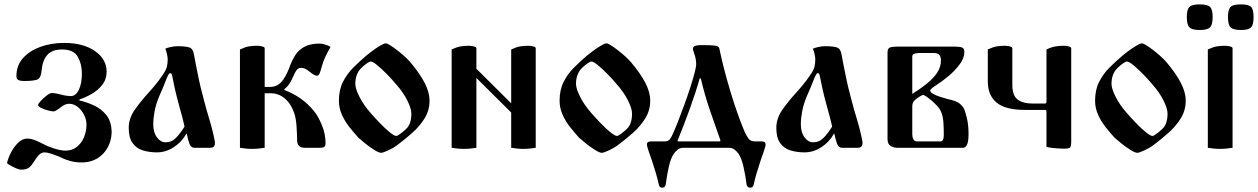

<svg xmlns="http://www.w3.org/2000/svg" viewBox="-20 -675 5746 877"><path d="M12 70Q17 47 30.5 21Q44 -5 63.5 -23.5Q83 -42 104 -42Q124 -42 146.5 -32Q169 -22 180 -16Q198 -6 228 3.5Q258 13 280 13Q310 13 331.5 -4.5Q353 -22 364 -49Q375 -76 375 -106Q375 -129 364 -150.5Q353 -172 335 -186.5Q317 -201 296 -201Q278 -201 260 -187Q252 -180 241 -173Q230 -166 225 -166Q217 -166 199.5 -170.5Q182 -175 168 -182Q154 -189 154 -195Q154 -201 166 -214Q178 -227 193 -238.5Q208 -250 216 -250Q227 -250 239 -247.5Q251 -245 259 -243Q273 -239 285.5 -237.5Q298 -236 303 -236Q326 -236 340 -264.5Q354 -293 354 -339Q354 -383 335 -416Q316 -449 264 -449Q218 -449 196 -424Q174 -399 170 -353Q167 -318 150 -311.5Q133 -305 89 -305Q73 -305 64 -309.5Q55 -314 55 -327Q55 -376 85 -409.5Q115 -443 164.5 -461Q214 -479 273 -479Q360 -479 413.5 -442Q467 -405 467 -347Q467 -313 447 -287.5Q427 -262 398 -245.5Q369 -229 343 -221V-216Q379 -208 412 -192Q445 -176 466.5 -148.5Q488 -121 490 -76Q490 -15 452 26Q414 67 352 67Q325 67 301.5 60.5Q278 54 264 47Q257 43 241.5 37Q226 31 210 26Q194 21 184 21Q168 21 157 33.5Q146 46 136 62Q126 79 114 89.5Q102 100 76 100Q69 100 55.5 94.5Q42 89 29.5 82Q17 75 12 70Z M568 -91Q568 -135 596.5 -175Q625 -215 658 -251Q671 -265 689.5 -287.5Q708 -310 723.5 -333Q739 -356 742 -369Q744 -377 745 -386Q746 -395 746 -404Q746 -412 743 -427Q740 -442 735 -452Q740 -456 758.5 -460Q777 -464 790 -464Q829 -464 845.5 -458Q862 -452 866 -426Q869 -409 875 -378Q881 -347 887 -318.5Q893 -290 896 -278Q902 -255 912.5 -214Q923 -173 936 -131Q948 -91 955 -59.5Q962 -28 962 -23Q962 -13 957.5 -6.5Q953 0 939 0H868Q852 0 845.5 -18Q839 -36 833 -64H831Q810 -26 773.5 -2.5Q737 21 697 21Q662 21 632.5 12Q603 3 585.5 -21.5Q568 -46 568 -91ZM680 -108Q680 -70 697 -47.5Q714 -25 736 -25Q764 -25 784 -45.5Q804 -66 823 -97Q819 -116 813 -138.5Q807 -161 800 -186Q787 -233 779.5 -266Q772 -299 767 -326Q765 -341 757 -341Q753 -341 747.5 -330.5Q742 -320 737 -306Q730 -287 724.5 -275Q719 -263 708 -237Q692 -199 686 -166Q680 -133 680 -108Z M1076 0V-449Q1099 -460 1116.5 -463Q1134 -466 1154 -466Q1165 -466 1177 -463Q1189 -460 1189 -455V-278H1214Q1250 -278 1273 -310Q1284 -326 1293 -345.5Q1302 -365 1306 -378Q1314 -399 1328 -422Q1342 -445 1369 -460.5Q1396 -476 1441 -476Q1452 -476 1467 -471Q1482 -466 1490 -461Q1474 -433 1465 -413.5Q1456 -394 1449 -368Q1444 -349 1439.5 -339Q1435 -329 1427 -329Q1416 -329 1391 -350Q1381 -358 1372.5 -361.5Q1364 -365 1357 -365Q1342 -365 1334.5 -354.5Q1327 -344 1319 -325Q1315 -315 1305 -297.5Q1295 -280 1279 -268V-264Q1362 -232 1413 -169Q1432 -147 1449.5 -105.5Q1467 -64 1467 -20Q1467 -9 1461.5 -4.5Q1456 0 1442 0H1372Q1337 0 1337 -36Q1337 -61 1334.5 -98.5Q1332 -136 1323 -161Q1308 -203 1280 -226Q1252 -249 1217 -249H1189V0Q1176 2 1162 3.5Q1148 5 1132 5Q1116 5 1102.5 3.5Q1089 2 1076 0Z M1528 -215Q1528 -265 1547 -302Q1566 -339 1595 -367.5Q1624 -396 1652 -420Q1660 -427 1678 -440.5Q1696 -454 1715 -465.5Q1734 -477 1742 -477Q1748 -477 1762.5 -468Q1777 -459 1795 -445Q1813 -431 1829.5 -416Q1846 -401 1855 -390Q1897 -340 1919.5 -297Q1942 -254 1942 -215Q1942 -171 1919.5 -134.5Q1897 -98 1863 -68Q1829 -38 1793 -11Q1777 1 1753 12Q1729 23 1721 23Q1711 23 1690 10Q1669 -3 1648.5 -19.5Q1628 -36 1617 -46Q1597 -68 1576 -94.5Q1555 -121 1541.5 -151.5Q1528 -182 1528 -215ZM1603 -292Q1603 -270 1622 -232.5Q1641 -195 1672 -160Q1692 -137 1715.5 -112.5Q1739 -88 1760 -71Q1781 -54 1790 -54Q1795 -54 1807.5 -63Q1820 -72 1834 -85Q1848 -98 1853.5 -116Q1859 -134 1859 -156Q1859 -179 1840.5 -216Q1822 -253 1791 -288Q1772 -311 1748 -335.5Q1724 -360 1703.5 -377Q1683 -394 1673 -394Q1668 -394 1655.5 -385.5Q1643 -377 1629 -363Q1616 -350 1609.5 -332Q1603 -314 1603 -292Z M2043 0V-449Q2066 -460 2083.5 -463Q2101 -466 2121 -466Q2132 -466 2144 -463Q2156 -460 2156 -455V-361L2315 -203V-449Q2338 -460 2355.5 -463Q2373 -466 2393 -466Q2404 -466 2415.5 -463Q2427 -460 2427 -455V0Q2414 2 2400.5 3.5Q2387 5 2371 5Q2355 5 2341.5 3.5Q2328 2 2315 0V-161L2156 -319V0Q2143 2 2129 3.5Q2115 5 2099 5Q2083 5 2069.5 3.5Q2056 2 2043 0Z M2536 -215Q2536 -265 2555 -302Q2574 -339 2603 -367.5Q2632 -396 2660 -420Q2668 -427 2686 -440.5Q2704 -454 2723 -465.5Q2742 -477 2750 -477Q2756 -477 2770.5 -468Q2785 -459 2803 -445Q2821 -431 2837.5 -416Q2854 -401 2863 -390Q2905 -340 2927.5 -297Q2950 -254 2950 -215Q2950 -171 2927.5 -134.5Q2905 -98 2871 -68Q2837 -38 2801 -11Q2785 1 2761 12Q2737 23 2729 23Q2719 23 2698 10Q2677 -3 2656.5 -19.5Q2636 -36 2625 -46Q2605 -68 2584 -94.5Q2563 -121 2549.5 -151.5Q2536 -182 2536 -215ZM2611 -292Q2611 -270 2630 -232.5Q2649 -195 2680 -160Q2700 -137 2723.5 -112.5Q2747 -88 2768 -71Q2789 -54 2798 -54Q2803 -54 2815.5 -63Q2828 -72 2842 -85Q2856 -98 2861.5 -116Q2867 -134 2867 -156Q2867 -179 2848.5 -216Q2830 -253 2799 -288Q2780 -311 2756 -335.5Q2732 -360 2711.5 -377Q2691 -394 2681 -394Q2676 -394 2663.5 -385.5Q2651 -377 2637 -363Q2624 -350 2617.5 -332Q2611 -314 2611 -292Z M2935 -16Q2935 -29 2954 -29H3015Q3027 -29 3035 -34.5Q3043 -40 3054 -65Q3065 -89 3078.5 -124Q3092 -159 3106.5 -198.5Q3121 -238 3133 -275.5Q3145 -313 3152.5 -341.5Q3160 -370 3160 -383Q3160 -391 3158 -404Q3156 -417 3151 -430Q3150 -435 3147.5 -441.5Q3145 -448 3145 -451Q3145 -462 3155 -465.5Q3165 -469 3181 -469Q3196 -469 3217 -468.5Q3238 -468 3248 -466Q3259 -465 3263 -459Q3267 -453 3268 -443Q3275 -409 3287 -362Q3299 -315 3314.5 -263Q3330 -211 3347 -162.5Q3364 -114 3380 -76Q3391 -52 3400 -40.5Q3409 -29 3430 -29H3458Q3477 -29 3477 -16Q3477 -9 3474 0Q3471 9 3469 16Q3463 32 3454 59Q3445 86 3436.5 114.5Q3428 143 3423 167Q3422 172 3419 177Q3416 182 3407 182Q3398 182 3394.5 177Q3391 172 3390 167Q3385 126 3376 86.5Q3367 47 3353 27Q3347 18 3336 9Q3325 0 3309 0H3102Q3086 0 3075 9Q3064 18 3058 27Q3044 47 3035 86.5Q3026 126 3021 167Q3020 172 3017 177Q3014 182 3005 182Q2996 182 2993 177Q2990 172 2989 167Q2984 143 2975.5 114.5Q2967 86 2958 59Q2949 32 2943 16Q2941 9 2938 0Q2935 -9 2935 -16ZM3075 -33 3076 -29H3268L3271 -33Q3246 -103 3222 -173.5Q3198 -244 3181 -317H3176Q3159 -256 3131 -178.5Q3103 -101 3075 -33Z M3526 -91Q3526 -135 3554.5 -175Q3583 -215 3616 -251Q3629 -265 3647.5 -287.5Q3666 -310 3681.5 -333Q3697 -356 3700 -369Q3702 -377 3703 -386Q3704 -395 3704 -404Q3704 -412 3701 -427Q3698 -442 3693 -452Q3698 -456 3716.5 -460Q3735 -464 3748 -464Q3787 -464 3803.5 -458Q3820 -452 3824 -426Q3827 -409 3833 -378Q3839 -347 3845 -318.5Q3851 -290 3854 -278Q3860 -255 3870.5 -214Q3881 -173 3894 -131Q3906 -91 3913 -59.5Q3920 -28 3920 -23Q3920 -13 3915.5 -6.5Q3911 0 3897 0H3826Q3810 0 3803.5 -18Q3797 -36 3791 -64H3789Q3768 -26 3731.5 -2.5Q3695 21 3655 21Q3620 21 3590.5 12Q3561 3 3543.5 -21.5Q3526 -46 3526 -91ZM3638 -108Q3638 -70 3655 -47.5Q3672 -25 3694 -25Q3722 -25 3742 -45.5Q3762 -66 3781 -97Q3777 -116 3771 -138.5Q3765 -161 3758 -186Q3745 -233 3737.5 -266Q3730 -299 3725 -326Q3723 -341 3715 -341Q3711 -341 3705.5 -330.5Q3700 -320 3695 -306Q3688 -287 3682.5 -275Q3677 -263 3666 -237Q3650 -199 3644 -166Q3638 -133 3638 -108Z M4034 -40V-436Q4034 -453 4044 -457.5Q4054 -462 4076 -462H4343Q4366 -462 4375.5 -457.5Q4385 -453 4385 -437Q4385 -410 4363.5 -381Q4342 -352 4312.5 -327.5Q4283 -303 4258 -287Q4229 -269 4229 -261Q4229 -254 4242 -246.5Q4255 -239 4273.5 -233Q4292 -227 4307 -223Q4350 -214 4364.5 -201Q4379 -188 4384 -177Q4390 -163 4397 -133Q4404 -103 4404 -62Q4404 -28 4397 -14Q4390 0 4379 0H4079Q4062 0 4048 -8.5Q4034 -17 4034 -40ZM4147 -248 4149 -247Q4157 -253 4161.5 -256Q4166 -259 4170 -261Q4194 -277 4219 -297.5Q4244 -318 4261 -343.5Q4278 -369 4278 -400Q4278 -414 4271 -423.5Q4264 -433 4244 -433H4179Q4172 -433 4159.5 -430.5Q4147 -428 4147 -417ZM4147 -62Q4147 -49 4152 -39Q4157 -29 4169 -29H4276Q4291 -29 4291 -59Q4291 -84 4289.5 -111.5Q4288 -139 4281 -158Q4276 -174 4262.5 -189Q4249 -204 4235 -216Q4227 -223 4214.5 -232Q4202 -241 4197 -241Q4190 -241 4173 -229Q4161 -221 4154 -212.5Q4147 -204 4147 -188Z M4492 -303V-449Q4515 -460 4532.5 -463Q4550 -466 4570 -466Q4581 -466 4592.5 -463Q4604 -460 4604 -455V-287Q4604 -239 4628 -220.5Q4652 -202 4698 -202H4753Q4760 -202 4760 -210V-449Q4783 -460 4801 -463Q4819 -466 4839 -466Q4850 -466 4861.5 -463Q4873 -460 4873 -455V-28Q4873 -6 4867.5 -1Q4862 4 4841 4Q4824 4 4800 2Q4776 0 4760 -4V-165Q4760 -173 4753 -173H4661Q4572 -173 4532 -206.5Q4492 -240 4492 -303Z M4982 -215Q4982 -265 5001 -302Q5020 -339 5049 -367.5Q5078 -396 5106 -420Q5114 -427 5132 -440.5Q5150 -454 5169 -465.5Q5188 -477 5196 -477Q5202 -477 5216.5 -468Q5231 -459 5249 -445Q5267 -431 5283.5 -416Q5300 -401 5309 -390Q5351 -340 5373.5 -297Q5396 -254 5396 -215Q5396 -171 5373.5 -134.5Q5351 -98 5317 -68Q5283 -38 5247 -11Q5231 1 5207 12Q5183 23 5175 23Q5165 23 5144 10Q5123 -3 5102.5 -19.5Q5082 -36 5071 -46Q5051 -68 5030 -94.5Q5009 -121 4995.5 -151.5Q4982 -182 4982 -215ZM5057 -292Q5057 -270 5076 -232.5Q5095 -195 5126 -160Q5146 -137 5169.5 -112.5Q5193 -88 5214 -71Q5235 -54 5244 -54Q5249 -54 5261.5 -63Q5274 -72 5288 -85Q5302 -98 5307.5 -116Q5313 -134 5313 -156Q5313 -179 5294.5 -216Q5276 -253 5245 -288Q5226 -311 5202 -335.5Q5178 -360 5157.5 -377Q5137 -394 5127 -394Q5122 -394 5109.5 -385.5Q5097 -377 5083 -363Q5070 -350 5063.5 -332Q5057 -314 5057 -292Z M5401 -597Q5401 -632 5413 -643.5Q5425 -655 5460 -655Q5495 -655 5507 -643.5Q5519 -632 5519 -597Q5519 -562 5507 -550Q5495 -538 5460 -538Q5425 -538 5413 -550Q5401 -562 5401 -597ZM5589 -597Q5589 -632 5601 -643.5Q5613 -655 5648 -655Q5683 -655 5694.5 -643.5Q5706 -632 5706 -597Q5706 -562 5694.5 -550Q5683 -538 5648 -538Q5613 -538 5601 -550Q5589 -562 5589 -597ZM5497 0V-449Q5520 -460 5537.5 -463Q5555 -466 5575 -466Q5586 -466 5598 -463Q5610 -460 5610 -455V0Q5597 2 5583 3.5Q5569 5 5553 5Q5537 5 5523.5 3.5Q5510 2 5497 0Z"/></svg>

Font: Monomakh
Style: Regular
Weight: 400
Version: Version 1.200; ttfautohint (v1.8.4.7-5d5b)